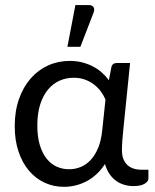

<svg xmlns="http://www.w3.org/2000/svg" viewBox="-20 -724 607 751"><path d="M37.6 0ZM502.4 3.9Q483.4 3.9 466.1 -1.2Q448.7 -6.3 434.1 -16.8Q419.4 -27.3 408.2 -43.7Q397 -60.1 390.6 -82.5Q375.5 -59.1 356.7 -42Q337.9 -24.9 316.9 -14.2Q295.9 -3.4 273.9 1.7Q252 6.8 230 6.8Q189.5 6.8 154.3 -9.5Q119.1 -25.9 93.3 -56.4Q67.4 -86.9 52.5 -130.9Q37.6 -174.8 37.6 -230.5Q37.6 -289.1 54.2 -336.4Q70.8 -383.8 99.9 -417Q128.9 -450.2 168.2 -468Q207.5 -485.8 252.9 -485.8Q278.8 -485.8 301.5 -480Q324.2 -474.1 343.5 -464.1Q362.8 -454.1 378.4 -440.2Q394 -426.3 405.8 -410.2L415.5 -460Q418.5 -477.5 437.5 -477.5H488.8L462.9 -222.7Q460.4 -199.2 458.7 -177Q457 -154.8 457 -136.2Q457 -115.7 462.9 -101.3Q468.8 -86.9 479 -77.9Q489.3 -68.8 502.9 -64.5Q516.6 -60.1 532.2 -60.1H560.5V-25.4Q560.5 -14.2 545.4 -5.1Q530.3 3.9 502.4 3.9ZM250 -62Q274.4 -62 296.1 -71Q317.9 -80.1 335.2 -98.9Q352.5 -117.7 364.3 -146.5Q376 -175.3 379.9 -214.8L392.6 -334.5Q385.7 -351.1 374.3 -366.5Q362.8 -381.8 347.2 -393.8Q331.5 -405.8 311.8 -412.8Q292 -419.9 268.1 -419.9Q239.3 -419.9 213.6 -408.7Q188 -397.5 168.5 -374.5Q148.9 -351.6 137.5 -316.4Q126 -281.2 126 -232.9Q126 -188 136 -155.8Q146 -123.5 163.1 -102.5Q180.2 -81.5 202.6 -71.8Q225.1 -62 250 -62ZM243.7 -541 274.9 -704.1H328.1Q340.8 -704.1 345.9 -695.8Q351.1 -687.5 345.7 -673.8L294.4 -541Z"/></svg>

Font: Carlito
Style: Regular
Weight: 400
Designer: Lukasz Dziedzic
Foundry: tyPoland Lukasz Dziedzic
Version: Version 1.103; Beta1; all basic design good, some composites